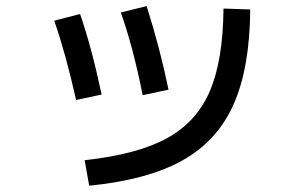

<svg xmlns="http://www.w3.org/2000/svg" viewBox="-20 -588 978 617"><path d="M698.2 -560.5 784.2 -557.6Q782.7 -370.1 730.7 -252.7Q678.7 -135.3 566.4 -72.5Q454.1 -9.8 266.6 8.8L252 -73.2Q419.9 -91.3 515.6 -143.3Q611.3 -195.3 654.1 -294.7Q696.8 -394 698.2 -560.5ZM154.3 -521.5 237.3 -543Q274.9 -434.1 306.6 -284.2L224.6 -266.6Q190.9 -416.5 154.3 -521.5ZM368.2 -547.9 451.2 -568.4Q495.1 -429.7 521.5 -299.8L438.5 -282.2Q407.7 -437 368.2 -547.9Z"/></svg>

Font: Pretendard JP Medium
Style: Regular
Weight: 500
Designer: Base glyphs from Inter by Rasmus Andersson; Hangeul glyphs from Noto Sans CJK(Source Han Sans) by Jang Soo-young and Kan
Foundry: Kil Hyung-jin
Version: Version 1.309